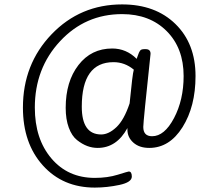

<svg xmlns="http://www.w3.org/2000/svg" viewBox="-20 -725 1014 871"><path d="M587 -409Q546 -443 495 -443Q351 -443 351 -241Q351 -115 439 -115Q473 -115 508 -148Q543 -181 568 -256Q581 -390 587 -409ZM867 -380Q867 -242 808 -148Q749 -54 657 -54Q612 -54 585 -78Q558 -102 558 -137V-144Q509 -54 423 -54Q399 -54 376 -62.5Q353 -71 329.5 -89.5Q306 -108 292 -146Q278 -184 278 -236Q278 -355 336 -430Q394 -505 489 -505Q553 -505 600 -458Q602 -464 605.5 -473.5Q609 -483 610.5 -486.5Q612 -490 615 -494.5Q618 -499 623 -500.5Q628 -502 635 -502H641Q663 -502 663 -481Q630 -173 630 -149Q630 -107 670 -107Q726 -107 769.5 -189.5Q813 -272 813 -380Q813 -507 736 -584Q659 -661 534 -661Q367 -661 252.5 -538Q138 -415 138 -237Q138 -95 213 -6.5Q288 82 410 82Q468 82 514.5 67.5Q561 53 564 53Q578 53 578 76Q578 102 521.5 114Q465 126 410 126Q265 126 174.5 25.5Q84 -75 84 -237Q84 -434 214 -569.5Q344 -705 534 -705Q685 -705 776 -616Q867 -527 867 -380Z"/></svg>

Font: mmAsap
Style: Regular
Weight: 400
Designer: Pablo Cosgaya
Foundry: Omnibus-Type
Version: Version 1.001